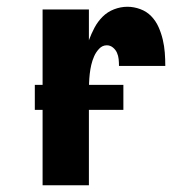

<svg xmlns="http://www.w3.org/2000/svg" viewBox="-20 -548 540 568"><path d="M106 0V-520H243V-429Q250 -448 259.5 -466Q269 -484 283.5 -498.5Q298 -513 317.5 -520.5Q337 -528 357 -528Q376 -528 395 -521Q414 -514 427.5 -500Q441 -486 449 -468Q457 -450 461.5 -431Q466 -412 467.5 -392.5Q469 -373 469 -353H332Q332 -363 331 -373Q330 -383 326 -392Q322 -401 314 -407.5Q306 -414 296 -414Q283 -414 273.5 -404Q264 -394 258.5 -381.5Q253 -369 250 -356Q247 -343 245.5 -329.5Q244 -316 243.5 -302.5Q243 -289 243 -276V0ZM83 -223V-297H345V-223Z"/></svg>

Font: Iosevka SS18 Heavy
Style: Regular
Weight: 900
Monospace: yes
Designer: Belleve Invis
Foundry: Belleve Invis
Version: Version 25.1.1; ttfautohint (v1.8.4)